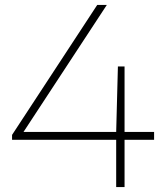

<svg xmlns="http://www.w3.org/2000/svg" viewBox="-20 -760 671 780"><path d="M29 -192V-212L375 -740H414L75.5 -224H452L459 -490H486V-224H606V-192H486V0H452V-192Z"/></svg>

Font: Encode Sans Exp Th
Style: Regular
Weight: 100
Width: 7
Designer: Multiple Designers
Foundry: Impallari Type
Version: Version 3.002; ttfautohint (v1.8.3) -l 8 -r 50 -G 200 -x 14 